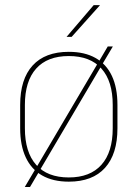

<svg xmlns="http://www.w3.org/2000/svg" viewBox="-20 -700 539 752"><path d="M249.5 11.5Q187.5 11.5 145 -12.8Q102.5 -37 80.8 -83.8Q59 -130.5 59 -197.5V-289Q59 -390 107.8 -443.5Q156.5 -497 249.5 -497Q311.5 -497 354 -473Q396.5 -449 418.2 -402.8Q440 -356.5 440 -289V-197.5Q440 -96.5 391.2 -42.5Q342.5 11.5 249.5 11.5ZM77 32.5 119 -38.5 123.5 -46 363.5 -453 367 -458.5 402 -518H422L380.5 -448L376.5 -441L136.5 -34L132 -26L97.5 32.5ZM249.5 -5Q333 -5 377.2 -54.5Q421.5 -104 421.5 -197.5V-289Q421.5 -382 377.5 -431.2Q333.5 -480.5 249.5 -480.5Q165.5 -480.5 121.5 -431.2Q77.5 -382 77.5 -289V-197.5Q77.5 -104 121.5 -54.5Q165.5 -5 249.5 -5ZM347 -680H371V-679L260.5 -555.5H241V-556Z"/></svg>

Font: Anek Latin Medium Thin
Style: Regular
Weight: 250
Version: Version 1.003